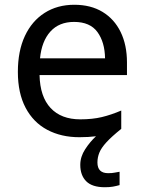

<svg xmlns="http://www.w3.org/2000/svg" viewBox="-20 -566 604 806"><path d="M389 116Q389 161 434 161Q451 161 462.5 158.5Q474 156 482 155V211Q468 215 454 217.5Q440 220 420 220Q367 220 342 195Q317 170 317 126Q317 92 337.5 60.5Q358 29 383 6Q352 10 313 10Q237 10 178.5 -21Q120 -52 87.5 -113.5Q55 -175 55 -264Q55 -352 84.5 -415Q114 -478 167.5 -512Q221 -546 292 -546Q361 -546 410.5 -516Q460 -486 486.5 -431.5Q513 -377 513 -304V-251H146Q148 -160 192.5 -112.5Q237 -65 317 -65Q368 -65 407.5 -74.5Q447 -84 489 -102V-25Q449 7 427 31Q405 55 397 75Q389 95 389 116ZM291 -474Q228 -474 191.5 -433.5Q155 -393 148 -321H421Q420 -389 389 -431.5Q358 -474 291 -474Z"/></svg>

Font: Noto Sans Carian
Style: Regular
Weight: 400
Designer: Monotype Design Team
Foundry: Monotype Imaging Inc.
Version: Version 2.002; ttfautohint (v1.8.4.7-5d5b)